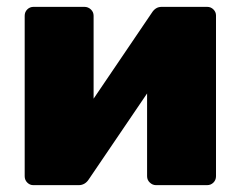

<svg xmlns="http://www.w3.org/2000/svg" viewBox="-20 -540 690 560"><path d="M77 0Q67 0 59.5 -7.5Q52 -15 52 -26V-494Q52 -505 59.5 -512.5Q67 -520 78 -520H226Q237 -520 245 -512.5Q253 -505 253 -494V-154L200 -174L423 -503Q428 -511 435 -515.5Q442 -520 452 -520H584Q595 -520 602.5 -512.5Q610 -505 610 -495V-26Q610 -15 602.5 -7.5Q595 0 584 0H435Q425 0 417 -7.5Q409 -15 409 -26V-361L463 -347L239 -17Q234 -9 226.5 -4.5Q219 0 210 0Z"/></svg>

Font: Rubik Light ExtraBold
Style: Regular
Weight: 800
Version: Version 2.104